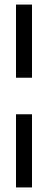

<svg xmlns="http://www.w3.org/2000/svg" viewBox="-20 -710 210 840"><path d="M50 -370V-690H120V-370ZM50 110V-210H120V110Z"/></svg>

Font: Red Rose
Style: Regular
Weight: 400
Designer: Jaikishan Patel
Version: Version 2.000; ttfautohint (v1.8.3)